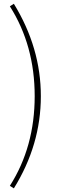

<svg xmlns="http://www.w3.org/2000/svg" viewBox="-20 -824 339 1035"><path d="M54.7 191.4 33.2 177.7Q167 -32.2 167 -305.7Q167 -579.1 33.2 -790L54.7 -803.7Q200.2 -566.4 200.2 -305.7Q200.2 -43 54.7 191.4Z"/></svg>

Font: Bpmf Zihi Sans ExtraLight
Style: ExtraLight
Weight: 250
Foundry: But Ko
Version: Version 1.320